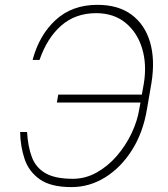

<svg xmlns="http://www.w3.org/2000/svg" viewBox="-20 -757 689 787"><path d="M62.5 -215.9H90.9Q94.5 -155.5 110.8 -112.6Q127.1 -69.6 166.7 -46.9Q206.3 -24.1 278.4 -24.1Q329.9 -24.1 375.9 -49.7Q421.9 -75.3 458.5 -117.5Q495 -159.8 519.2 -210.4Q543.3 -261 551.1 -311.1L555.8 -336.6H213.1L218.8 -369.3H561.4L569.6 -414.8Q582.4 -494 562.3 -559.3Q542.3 -624.6 494 -663.9Q445.7 -703.1 373.6 -703.1Q289.1 -702.8 231.2 -652.3Q173.3 -601.9 142 -511.4H113.6Q140.6 -612.9 208.1 -675.1Q275.6 -737.2 379.3 -737.2Q464.8 -737.2 519.4 -696.7Q573.9 -656.2 595 -584.3Q616.1 -512.4 600.9 -417.6L582.4 -309.7Q566.8 -214.8 521.7 -142.9Q476.6 -71 411.9 -30.5Q347.3 9.9 272.7 9.9Q188.9 9.9 143.6 -21.7Q98.4 -53.3 81 -104.8Q63.6 -156.2 62.5 -215.9Z"/></svg>

Font: Inter UI Thin
Style: Italic
Weight: 100
Italic angle: -9.39999°
Designer: Rasmus Andersson
Foundry: rsms
Version: 3.2;8d6f07862